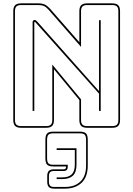

<svg xmlns="http://www.w3.org/2000/svg" viewBox="-20 -750 793 1142"><path d="M201 -622 569 -208V-630H579V-90H569V-193L191 -617Q190 -618 188.5 -619Q187 -620 186 -620Q185 -620 184.5 -619Q184 -618 184 -617V-90H174V-619Q174 -625 178 -628Q182 -631 186 -631Q190 -631 193 -629Q196 -627 201 -622ZM255 0Q274 0 282.5 -8.5Q291 -17 291 -36V-366L462 -159V-36Q462 -17 470.5 -8.5Q479 0 498 0H648Q667 0 675.5 -8.5Q684 -17 684 -36V-684Q684 -703 675.5 -711.5Q667 -720 648 -720H498Q479 -720 470.5 -711.5Q462 -703 462 -684V-471L268 -693Q255 -708 241.5 -714Q228 -720 209 -720H105Q86 -720 77.5 -711.5Q69 -703 69 -684V-36Q69 -17 77.5 -8.5Q86 0 105 0ZM255 10H105Q81 10 70 -1Q59 -12 59 -36V-684Q59 -708 70 -719Q81 -730 105 -730H209Q231 -730 246 -723Q261 -716 276 -700L452 -499V-684Q452 -708 463 -719Q474 -730 498 -730H648Q672 -730 683 -719Q694 -708 694 -684V-36Q694 -12 683 -1Q672 10 648 10H498Q474 10 463 -1Q452 -12 452 -36V-155L301 -338V-36Q301 -12 290 -1Q279 10 255 10ZM301 372Q280 372 270.5 362.5Q261 353 261 331V297Q261 276 270.5 266.5Q280 257 301 257H360Q367 257 370 253Q373 249 373 243V240H297Q271 240 260.5 229.5Q250 219 250 191V82Q250 54 260.5 43.5Q271 33 297 33H455Q481 33 491.5 43.5Q502 54 502 82V234Q502 303 465 337.5Q428 372 367 372ZM367 362Q424 362 458 330Q492 298 492 234V82Q492 60 484 51.5Q476 43 455 43H297Q276 43 268 51.5Q260 60 260 82V191Q260 213 268 221.5Q276 230 297 230H383V243Q383 254 377 260.5Q371 267 360 267H301Q285 267 278 274Q271 281 271 297V331Q271 347 278 354.5Q285 362 301 362ZM435 132V229Q435 275 413.5 295Q392 315 352 315H317V305H352Q388 305 406.5 287Q425 269 425 229V142H317V132Z"/></svg>

Font: Bungee Outline
Style: Regular
Weight: 400
Designer: David Jonathan Ross
Foundry: David Jonathan Ross
Version: Version 1.000;PS 1.0;hotconv 1.0.72;makeotf.lib2.5.5900